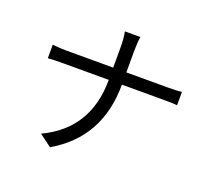

<svg xmlns="http://www.w3.org/2000/svg" viewBox="-133 -940 1267 1151"><g transform="rotate(20 500.0 -365.0)"><path d="M835 -540Q890.1 -540 921.9 -543.9V-459Q897.9 -461.9 834 -461.9H568.8Q568.8 -123 292 38.1L213.9 -20Q484.9 -147.9 484.9 -461.9H191.9Q128.9 -461.9 97.2 -459V-544.9Q149.9 -540 189.9 -540H484.9V-668.9Q484.9 -731.9 476.1 -768.1H575.2Q568.8 -728 568.8 -668V-540Z"/></g></svg>

Font: Black Ops One [rus by aLiNcE]
Style: Regular
Weight: 400
Designer: James Grieshaber
Foundry: James Grieshaber
Version: Version 1.002;May 25, 2024;FontCreator 13.0.0.2680 64-bit